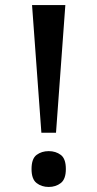

<svg xmlns="http://www.w3.org/2000/svg" viewBox="-20 -734 386 761"><path d="M144 -208 107 -714H239L202 -208ZM173 7Q145 7 125 -8.5Q105 -24 105 -64Q105 -105 125 -120Q145 -135 173 -135Q201 -135 221 -120Q241 -105 241 -64Q241 -24 221 -8.5Q201 7 173 7Z"/></svg>

Font: Noto Serif Hentaigana Medium
Style: Regular
Weight: 500
Designer: Kazuhiro Yamada
Foundry: nipponia
Version: Version 1.000; ttfautohint (v1.8.4.7-5d5b)